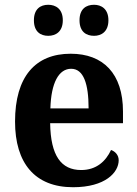

<svg xmlns="http://www.w3.org/2000/svg" viewBox="-20 -774 574 804"><path d="M374 -624C404 -624 434 -641 434 -689C434 -737 404 -754 374 -754C341 -754 313 -737 313 -689C313 -641 341 -624 374 -624ZM182 -624C213 -624 243 -641 243 -689C243 -737 213 -754 182 -754C150 -754 122 -737 122 -689C122 -641 150 -624 182 -624ZM286 10C421 10 477 -52 477 -103C477 -125 462 -140 445 -146C423 -99 384 -62 320 -62C236 -62 192 -122 190 -258H495V-307C495 -466 412 -549 276 -549C128 -549 43 -453 43 -265C43 -91 126 10 286 10ZM351 -320H191C194 -427 226 -486 278 -486C330 -486 351 -423 351 -320Z"/></svg>

Font: Noto Serif Myanmar SemiCondensed
Style: Bold
Weight: 700
Width: 4
Designer: Ben Mitchell and the Monotype Design Team
Foundry: Monotype Imaging Inc.
Version: Version 2.106